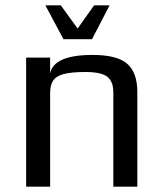

<svg xmlns="http://www.w3.org/2000/svg" viewBox="-20 -700 613 720"><path d="M150 -680H208L271 -593L333 -680H391L325 -553H218ZM78 -484H168V-425Q182 -494 327 -494Q420 -494 457.5 -460.5Q495 -427 495 -355V0H405V-350Q405 -369 402 -381Q399 -393 390 -405Q370 -430 301 -430Q248 -430 219.5 -422.5Q191 -415 179.5 -398Q168 -381 168 -350V0H78Z"/></svg>

Font: Play
Style: Regular
Weight: 400
Designer: Jonas Hecksher (Cyrillic expansion: Cyreal)
Foundry: Jonas Hecksher, Playtype, e-types AS
Version: Version 2.101; ttfautohint (v1.5.65-e2d9)